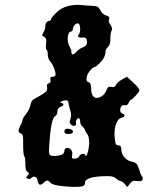

<svg xmlns="http://www.w3.org/2000/svg" viewBox="-20 -679 661 788"><path d="M261 -258Q259 -273 235 -264Q221 -258 231 -257Q240 -255 240 -250Q240 -244 231 -242Q215 -236 215 -218Q215 -207 206 -202Q189 -192 182 -84Q181 -72 181 -57Q181 -42 191 -40Q192 -40 195.5 -39.5Q199 -39 202 -39Q211 -39 223 -41Q243 -44 244 -59Q245 -72 256 -72Q265 -72 271 -65Q277 -58 277 -48Q277 -47 276.5 -45Q276 -43 276 -42Q274 -33 275.5 -30.5Q277 -28 286 -28Q300 -28 305 -38Q310 -46 319 -47.5Q328 -49 330 -42L332 -39Q336 -39 340.5 -55Q345 -71 346 -89Q346 -120 338 -129Q329 -140 329 -146Q329 -149 319 -159Q309 -169 309 -179Q309 -191 305 -193Q300 -196 295 -188.5Q290 -181 292 -174Q294 -169 290.5 -165.5Q287 -162 281.5 -162.5Q276 -163 271 -168Q263 -176 268 -187Q272 -199 272 -206Q272 -216 267 -231Q262 -246 261 -258ZM309 -560Q309 -583 298 -583Q292 -583 288 -578Q279 -569 279 -560Q279 -551 270 -549Q258 -546 258 -520Q258 -502 265 -489Q274 -472 273 -469Q271 -466 275 -458Q280 -451 292 -465Q308 -481 319 -484Q337 -491 337 -505Q337 -512 336 -516Q333 -527 319 -525Q312 -524 306.5 -525.5Q301 -527 300.5 -530.5Q300 -534 304 -539Q309 -544 309 -560ZM209 -625Q241 -659 300 -659Q311 -659 317 -658Q350 -655 360 -655Q376 -654 381 -651Q386 -648 392 -637Q400 -620 417 -615Q433 -610 428 -601Q423 -591 433 -578Q443 -564 438 -553Q433 -545 433 -519Q433 -495 423 -486Q413 -476 413 -468Q413 -442 387 -418Q373 -404 369 -404Q361 -403 349.5 -389Q338 -375 336 -363Q332 -345 343 -342Q354 -339 354 -318Q354 -277 378 -277Q379 -277 380.5 -277.5Q382 -278 383 -278Q406 -283 417 -309Q422 -320 425 -322Q428 -324 437 -322Q451 -319 456 -331Q462 -342 481 -353L501 -364L527 -340Q552 -317 552 -308Q552 -303 537 -286.5Q522 -270 517 -270Q514 -270 508 -257Q502 -244 492 -247Q491 -247 488 -248Q482 -248 477.5 -241.5Q473 -235 473 -228Q473 -216 483 -213Q489 -211 490.5 -207.5Q492 -204 489 -200.5Q486 -197 479 -196Q466 -193 458 -174.5Q450 -156 450 -131V-123Q452 -96 455 -89Q458 -82 468 -82Q478 -82 478 -65Q478 -48 490.5 -33.5Q503 -19 519 -16Q534 -13 540 -7Q546 -1 552 19Q556 35 563 45Q567 49 565 59Q562 67 542 64Q540 64 536.5 63.5Q533 63 532 63Q522 63 513 75L502 89L492 76Q484 66 475 64Q466 62 458 55Q447 44 426 44H411Q329 46 329 71Q329 81 320.5 84.5Q312 88 289 88H279Q200 85 187 71Q180 62 174 62Q168 62 158 72Q151 79 145 79Q137 79 134 61Q131 46 120 46Q114 46 108 52Q102 58 93 54Q87 52 87 50Q87 48 93 42Q99 35 99 32.5Q99 30 92 26Q84 20 84 -5V-12Q84 -31 80 -37Q75 -44 75 -86V-104Q75 -128 68 -130Q56 -134 56 -142Q56 -148 62 -160Q72 -180 72 -185Q72 -192 86 -210Q101 -229 105 -248Q108 -266 119 -272Q167 -298 172 -307Q173 -308 173.5 -313.5Q174 -319 173 -323Q170 -334 180 -337Q190 -339 187 -352Q186 -359 187.5 -361.5Q189 -364 195 -364Q208 -364 208 -374Q208 -384 201 -401.5Q194 -419 186 -427Q176 -439 176 -455Q176 -472 171 -475Q167 -477 169 -500Q170 -505 170 -512Q170 -523 161 -528Q157 -530 155.5 -531Q154 -532 153.5 -534Q153 -536 154 -538Q155 -540 158 -545Q166 -559 166 -572Q166 -588 178 -592Q190 -595 190 -601Q190 -606 209 -625ZM248 -148Q253 -153 269 -149Q276 -147 278.5 -143Q281 -139 278.5 -135Q276 -131 269 -130Q266 -129 261 -129Q244 -129 244 -140Q244 -144 248 -148Z"/></svg>

Font: Senatorium Sm3
Style: Regular
Weight: 400
Designer: crossinguard
Version: Version 001.006